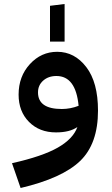

<svg xmlns="http://www.w3.org/2000/svg" viewBox="-20 -662 560 960"><path d="M303 -642V-454H230V-633ZM266 -403Q353 -403 411.5 -326.5Q470 -250 470 -109Q470 57 380.5 143Q291 229 83 278L40 154Q192 120 269 76Q346 32 367 -27Q329 0 260 0Q177 0 125 -52.5Q73 -105 73 -189Q73 -280 129.5 -341.5Q186 -403 266 -403ZM170 -200Q170 -117 289 -117Q332 -117 373 -133Q359 -282 262 -282Q222 -282 196 -259Q170 -236 170 -200Z"/></svg>

Font: FiraGO SemiBold
Style: Regular
Weight: 600
Designer: bBox Type
Foundry: bBox Type GmbH
Version: Version 1.001;PS 001.001;hotconv 1.0.88;makeotf.lib2.5.64775